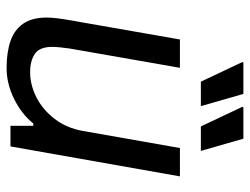

<svg xmlns="http://www.w3.org/2000/svg" viewBox="-110 -654 775 596"><g transform="rotate(90 278.0 -355.5)"><path d="M191 12Q142 12 107 0Q72 -12 53 -39.5Q34 -67 34 -112Q34 -126 36 -143Q38 -160 41 -177L102 -526H190L130 -183Q128 -168 126.5 -154Q125 -140 125 -130Q125 -90 147 -75.5Q169 -61 203 -61Q243 -61 281.5 -80.5Q320 -100 348.5 -137Q377 -174 386 -225L439 -526H527L434 0H370V-71H363Q333 -34 286 -11Q239 12 191 12ZM372 -591 311 -720 313 -723H410L448 -591ZM233 -591 172 -720 174 -723H271L309 -591Z"/></g></svg>

Font: Archivo VF Beta
Style: Italic
Weight: 400
Italic angle: -10°
Designer: Hector Gatti
Foundry: Omnibus-Type
Version: Version 1.002